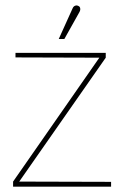

<svg xmlns="http://www.w3.org/2000/svg" viewBox="-20 -699 462 719"><path d="M277 -653Q280 -658 280.5 -662.5Q281 -667 279.5 -671Q278 -675 273 -677Q269 -679 265 -678.5Q261 -678 257.5 -675.5Q254 -673 252 -668L200 -553H221ZM376 -501H38V-484L352 -483L29 -19V0H396V-18L52 -19L376 -483Z"/></svg>

Font: Advent Pro Thin
Style: Regular
Weight: 250
Version: Version 3.000